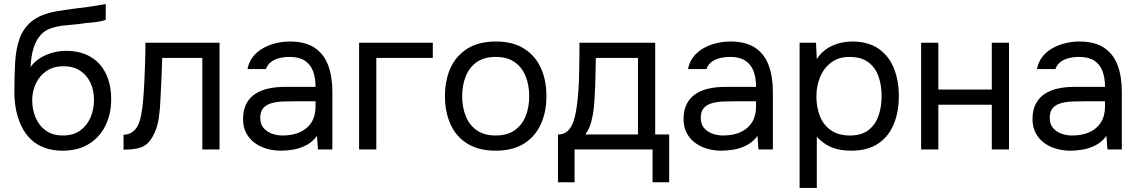

<svg xmlns="http://www.w3.org/2000/svg" viewBox="-20 -738 5624 948"><path d="M289 6Q239 6 200 -8.5Q161 -23 133 -49.5Q105 -76 87 -112.5Q69 -149 60 -192Q51 -235 51 -283Q51 -360 54.5 -426.5Q58 -493 76 -545.5Q94 -598 137 -633Q180 -668 258 -682Q298 -689 337 -694Q376 -699 416 -704Q429 -706 443 -708Q457 -710 472.5 -713Q488 -716 502 -718V-640Q491 -636 478.5 -633.5Q466 -631 452.5 -629Q439 -627 425.5 -626Q412 -625 399 -623.5Q386 -622 374 -620Q339 -616 300 -612.5Q261 -609 226.5 -596.5Q192 -584 168 -549Q156 -531 147.5 -506Q139 -481 135.5 -455.5Q132 -430 131 -407Q151 -435 180 -452.5Q209 -470 242 -478.5Q275 -487 305 -487Q377 -487 427 -457.5Q477 -428 503 -374Q529 -320 529 -248Q529 -176 501 -118.5Q473 -61 419.5 -27.5Q366 6 289 6ZM291 -69Q341 -69 375 -93Q409 -117 426.5 -157Q444 -197 444 -245Q444 -292 426.5 -329.5Q409 -367 375.5 -389Q342 -411 293 -411Q245 -411 210.5 -388Q176 -365 157.5 -326.5Q139 -288 139 -243Q139 -197 156 -157Q173 -117 206.5 -93Q240 -69 291 -69Z M590 1V-73Q610 -73 626 -81.5Q642 -90 654 -107Q668 -127 676 -165Q684 -203 687 -246Q691 -294 693 -340.5Q695 -387 696.5 -433Q698 -479 698 -527H1064V0H979V-452H781Q780 -418 778.5 -383.5Q777 -349 775.5 -314.5Q774 -280 772 -245Q771 -205 764 -155Q757 -105 734 -64Q712 -25 680.5 -12Q649 1 590 1Z M1367 6Q1331 6 1297.5 -3.5Q1264 -13 1237.5 -32.5Q1211 -52 1195.5 -81.5Q1180 -111 1180 -150Q1180 -195 1196.5 -226Q1213 -257 1241 -275Q1269 -293 1306 -301Q1343 -309 1383 -309H1538Q1538 -354 1525.5 -387Q1513 -420 1485 -438.5Q1457 -457 1411 -457Q1383 -457 1359 -451Q1335 -445 1318 -432Q1301 -419 1293 -397H1202Q1209 -433 1229.5 -458.5Q1250 -484 1279.5 -500.5Q1309 -517 1343 -525Q1377 -533 1411 -533Q1487 -533 1533 -502.5Q1579 -472 1600 -416.5Q1621 -361 1621 -285V0H1550L1545 -67Q1523 -37 1492 -21Q1461 -5 1428.5 0.5Q1396 6 1367 6ZM1375 -69Q1425 -69 1461.5 -85.5Q1498 -102 1518 -134Q1538 -166 1538 -212V-238H1445Q1412 -238 1380 -237Q1348 -236 1322 -229Q1296 -222 1280.5 -205Q1265 -188 1265 -156Q1265 -126 1280.5 -107Q1296 -88 1321.5 -78.5Q1347 -69 1375 -69Z M1753 0V-527H2117V-452H1838V0Z M2427 6Q2344 6 2288 -28.5Q2232 -63 2204.5 -124Q2177 -185 2177 -263Q2177 -342 2204.5 -402.5Q2232 -463 2288 -498Q2344 -533 2429 -533Q2512 -533 2567.5 -498Q2623 -463 2650.5 -402.5Q2678 -342 2678 -263Q2678 -185 2650 -124Q2622 -63 2566.5 -28.5Q2511 6 2427 6ZM2427 -69Q2485 -69 2521.5 -95Q2558 -121 2575.5 -165Q2593 -209 2593 -263Q2593 -317 2575.5 -361Q2558 -405 2521.5 -431Q2485 -457 2427 -457Q2370 -457 2333.5 -431Q2297 -405 2279.5 -361Q2262 -317 2262 -263Q2262 -209 2279.5 -165Q2297 -121 2333.5 -95Q2370 -69 2427 -69Z M2735 162V-74Q2764 -74 2781.5 -90Q2799 -106 2809 -132Q2819 -158 2824 -188.5Q2829 -219 2832 -247Q2837 -293 2838.5 -338.5Q2840 -384 2840 -411Q2841 -440 2841 -469Q2841 -498 2841 -527H3215V-74H3284V162H3202V0H2817V162ZM2870 -74H3130V-452H2922Q2921 -410 2920 -358Q2919 -306 2916 -261Q2915 -235 2911.5 -202Q2908 -169 2899 -135.5Q2890 -102 2870 -74Z M3542 6Q3506 6 3472.5 -3.5Q3439 -13 3412.5 -32.5Q3386 -52 3370.5 -81.5Q3355 -111 3355 -150Q3355 -195 3371.5 -226Q3388 -257 3416 -275Q3444 -293 3481 -301Q3518 -309 3558 -309H3713Q3713 -354 3700.5 -387Q3688 -420 3660 -438.5Q3632 -457 3586 -457Q3558 -457 3534 -451Q3510 -445 3493 -432Q3476 -419 3468 -397H3377Q3384 -433 3404.5 -458.5Q3425 -484 3454.5 -500.5Q3484 -517 3518 -525Q3552 -533 3586 -533Q3662 -533 3708 -502.5Q3754 -472 3775 -416.5Q3796 -361 3796 -285V0H3725L3720 -67Q3698 -37 3667 -21Q3636 -5 3603.5 0.5Q3571 6 3542 6ZM3550 -69Q3600 -69 3636.5 -85.5Q3673 -102 3693 -134Q3713 -166 3713 -212V-238H3620Q3587 -238 3555 -237Q3523 -236 3497 -229Q3471 -222 3455.5 -205Q3440 -188 3440 -156Q3440 -126 3455.5 -107Q3471 -88 3496.5 -78.5Q3522 -69 3550 -69Z M3928 190V-527H4009L4013 -446Q4040 -489 4086.5 -511Q4133 -533 4187 -533Q4267 -533 4318 -497.5Q4369 -462 4393.5 -401Q4418 -340 4418 -263Q4418 -186 4393 -125Q4368 -64 4316 -29Q4264 6 4183 6Q4143 6 4111 -2.5Q4079 -11 4055 -27Q4031 -43 4013 -63V190ZM4176 -69Q4234 -69 4268 -95.5Q4302 -122 4317.5 -166Q4333 -210 4333 -263Q4333 -317 4317.5 -361Q4302 -405 4267 -431Q4232 -457 4174 -457Q4122 -457 4085.5 -430.5Q4049 -404 4030 -359.5Q4011 -315 4011 -262Q4011 -207 4029 -163Q4047 -119 4084 -94Q4121 -69 4176 -69Z M4528 0V-527H4613V-296H4877V-527H4962V0H4877V-221H4613V0Z M5265 6Q5229 6 5195.5 -3.5Q5162 -13 5135.5 -32.5Q5109 -52 5093.5 -81.5Q5078 -111 5078 -150Q5078 -195 5094.5 -226Q5111 -257 5139 -275Q5167 -293 5204 -301Q5241 -309 5281 -309H5436Q5436 -354 5423.5 -387Q5411 -420 5383 -438.5Q5355 -457 5309 -457Q5281 -457 5257 -451Q5233 -445 5216 -432Q5199 -419 5191 -397H5100Q5107 -433 5127.5 -458.5Q5148 -484 5177.5 -500.5Q5207 -517 5241 -525Q5275 -533 5309 -533Q5385 -533 5431 -502.5Q5477 -472 5498 -416.5Q5519 -361 5519 -285V0H5448L5443 -67Q5421 -37 5390 -21Q5359 -5 5326.5 0.5Q5294 6 5265 6ZM5273 -69Q5323 -69 5359.5 -85.5Q5396 -102 5416 -134Q5436 -166 5436 -212V-238H5343Q5310 -238 5278 -237Q5246 -236 5220 -229Q5194 -222 5178.5 -205Q5163 -188 5163 -156Q5163 -126 5178.5 -107Q5194 -88 5219.5 -78.5Q5245 -69 5273 -69Z"/></svg>

Font: Onest
Style: Regular
Weight: 400
Designer: Dmitri Voloshin, Andrey Kudryavtsev
Foundry: Dmitri Voloshin, Andrey Kudryavtsev
Version: Version 1.000;gftools[0.9.33]